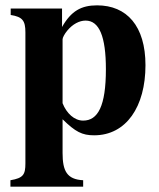

<svg xmlns="http://www.w3.org/2000/svg" viewBox="-20 -493 596 718"><path d="M214 -346C214 -352 221 -366 232 -379C252 -403 277 -416 300 -416C351 -416 376 -357 376 -234C376 -96 346 -42 291 -42C258 -42 229 -69 214 -107ZM212 -461H20V-437C64 -430 75 -416 75 -372V118C75 160 67 173 19 181V205H291V181C230 178 214 146 214 79V-47C262 0 287 13 332 13C452 13 524 -94 524 -249C524 -396 454 -473 343 -473C284 -473 246 -452 212 -392Z"/></svg>

Font: XITS Math
Style: Bold
Weight: 700
Designer: MicroPress Inc., with final additions and corrections provided by Coen Hoffman, Elsevier (retired)
Version: Version 1.302